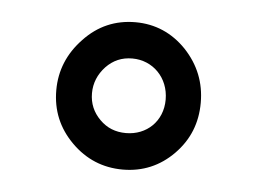

<svg xmlns="http://www.w3.org/2000/svg" viewBox="-32 -758 438 327"><g transform="rotate(5 187.0 -595.0)"><path d="M63.5 -593.8C63.5 -559.1 75.7 -529.8 100.1 -505.4C124.5 -481 153.8 -468.8 188 -468.8C221.7 -468.8 251 -481 274.9 -505.4C298.8 -529.8 310.5 -559.1 310.5 -593.8C310.5 -627.9 298.8 -657.7 274.9 -683.1C251 -708 221.7 -720.7 188 -720.7C153.3 -720.7 124 -708 100.1 -682.6C75.7 -657.2 63.5 -627.4 63.5 -593.8ZM188 -531.2C169.9 -531.2 155.3 -537.1 143.1 -549.3C130.9 -561.5 124.5 -576.2 124.5 -593.8C124.5 -611.3 130.9 -626.5 143.1 -639.6C155.3 -652.3 169.9 -658.7 188 -658.7C223.1 -658.7 250.5 -631.3 250.5 -593.8C250.5 -556.6 223.1 -531.2 188 -531.2Z"/></g></svg>

Font: Shabnam
Style: Regular
Weight: 400
Foundry: DejaVu fonts team - Redesigned by Saber Rastikerdar - Based on Vazir font
Version: Version 5.0.1